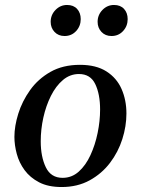

<svg xmlns="http://www.w3.org/2000/svg" viewBox="-20 -741 567 773"><path d="M489 -284Q489 -233 472.5 -181Q456 -129 423 -85.5Q390 -42 341 -15Q292 12 228 12Q174 12 137.5 -7Q101 -26 79 -56Q57 -86 47.5 -121.5Q38 -157 38 -190Q38 -233 53.5 -283Q69 -333 101 -378Q133 -423 183 -451.5Q233 -480 302 -480Q367 -480 408.5 -453.5Q450 -427 469.5 -382.5Q489 -338 489 -284ZM383 -300Q383 -362 363.5 -402.5Q344 -443 298 -443Q262 -443 233.5 -419Q205 -395 185 -355Q165 -315 154.5 -267.5Q144 -220 144 -172Q144 -110 164.5 -67.5Q185 -25 232 -25Q269 -25 297 -50Q325 -75 344 -116Q363 -157 373 -205.5Q383 -254 383 -300ZM240 -596Q215 -596 199.5 -612.5Q184 -629 184 -653Q184 -681 203.5 -701Q223 -721 250 -721Q276 -721 290.5 -705Q305 -689 305 -664Q305 -636 286.5 -616Q268 -596 240 -596ZM429 -596Q404 -596 388.5 -612.5Q373 -629 373 -653Q373 -681 392.5 -701Q412 -721 439 -721Q465 -721 479.5 -705Q494 -689 494 -664Q494 -636 475.5 -616Q457 -596 429 -596Z"/></svg>

Font: Tiro Devanagari Sanskrit
Style: Italic
Weight: 400
Italic angle: -11°
Designer: Devanagari: John Hudson & Fiona Ross, assisted by Paul Hanslow. Latin: John Hudson with Paul Hanslow, assisted by Kaja S
Foundry: Tiro Typeworks Ltd.
Version: Version 1.52